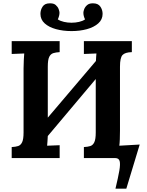

<svg xmlns="http://www.w3.org/2000/svg" viewBox="-20 -946 882 1149"><path d="M671 183Q687 116 694 76Q701 36 696 18Q691 0 670 0H482V-66Q505 -67 520.5 -72Q536 -77 544.5 -95Q553 -113 553 -153V-473L266 -132Q265 -114 264 -98.5Q263 -83 262 -74L337 -77V0H50V-66Q73 -67 88.5 -72Q104 -77 112.5 -95Q121 -113 121 -153V-536Q121 -563 122.5 -588Q124 -613 125 -626L50 -623V-700H337V-634Q315 -633 299 -628Q283 -623 274.5 -605.5Q266 -588 266 -547V-242L554 -581Q555 -595 555.5 -607Q556 -619 557 -626L482 -623V-700H769V-634Q728 -633 713 -616.5Q698 -600 698 -547V-164Q698 -137 697 -112Q696 -87 694 -74L816 -81L736 183ZM408 -760Q358 -760 315.5 -771.5Q273 -783 247.5 -806Q222 -829 222 -863Q222 -887 235 -906.5Q248 -926 277 -926Q301 -927 313.5 -916Q326 -905 331 -891.5Q336 -878 336 -870Q336 -861 333.5 -851Q331 -841 326 -830Q341 -820 363 -815Q385 -810 408 -810Q431 -810 453 -815Q475 -820 489 -830Q479 -850 479 -870Q479 -878 484 -891.5Q489 -905 502 -916Q515 -927 538 -926Q567 -926 580.5 -906.5Q594 -887 594 -863Q594 -829 568 -806Q542 -783 500 -771.5Q458 -760 408 -760Z"/></svg>

Font: Lora
Style: Weight 700
Weight: 700
Designer: Olga Karpushina, Alexei Vanyashin (Cyrillic)
Foundry: Cyreal
Version: Version 3.001